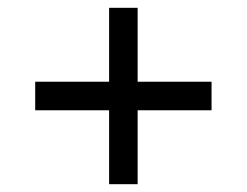

<svg xmlns="http://www.w3.org/2000/svg" viewBox="-20 -568 632 491"><path d="M259 -286H70V-359H259V-548H332V-359H521V-286H332V-97H259Z"/></svg>

Font: ugurmukhi05
Style: Book
Weight: 400
Designer: Jelle Bosma - Monotype Design Team
Foundry: Monotype Imaging Inc.
Version: Version 2.003